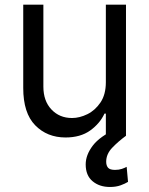

<svg xmlns="http://www.w3.org/2000/svg" viewBox="-20 -565 621 799"><path d="M420.5 -223V-545.5H504.3V0H420.5V-92.3H414.8Q395.6 -50.8 355.1 -21.8Q314.6 7.1 252.8 7.1Q176.1 7.1 126.4 -43.7Q76.7 -94.5 76.7 -198.9V-545.5H160.5V-204.5Q160.5 -144.9 194.1 -109.4Q227.6 -73.9 279.8 -73.9Q311.1 -73.9 343.6 -89.8Q376.1 -105.8 398.3 -138.8Q420.5 -171.9 420.5 -223ZM437.5 213.1Q393.8 213.1 365.2 189.1Q336.6 165.1 336.6 119.3Q336.6 79.9 366.1 41Q395.6 2.1 465.9 -29.8L504.3 0Q472.3 23.4 447.1 49.7Q421.9 76 421.9 108Q421.9 123.9 429.7 133Q437.5 142 458.8 142Q474.8 142 487.2 137.8Q499.6 133.5 507.1 129.3L512.8 191.8Q501.1 199.2 482.1 206.1Q463.1 213.1 437.5 213.1Z"/></svg>

Font: Inter Zeller
Style: Regular
Weight: 400
Designer: Rasmus Andersson; Joe Bland
Foundry: zeller
Version: Version 3.015;git-dec3a8cb1